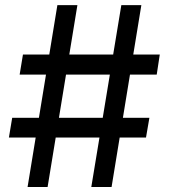

<svg xmlns="http://www.w3.org/2000/svg" viewBox="-20 -748 676 768"><path d="M345.2 0 465.3 -727.5H545.4L426.3 0ZM15.6 -197.8 28.8 -276.9H577.6L564 -197.8ZM90.3 0 209.5 -727.5H289.6L170.4 0ZM58.6 -449.7 71.8 -529.8H619.1L606.9 -449.7Z"/></svg>

Font: Inter Cardless
Style: Regular
Weight: 400
Designer: Rasmus Andersson
Foundry: rsms
Version: Version 4.001;git-9221beed3